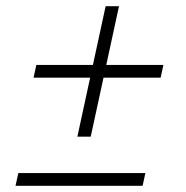

<svg xmlns="http://www.w3.org/2000/svg" viewBox="-20 -608 600 618"><path d="M320 -588H363L272 -168H229ZM506 -399 497 -358H88L97 -399ZM448 -51 439 -10H30L39 -51Z"/></svg>

Font: Roboto Serif Thin
Style: Italic
Weight: 250
Italic angle: -10°
Version: Version 1.007